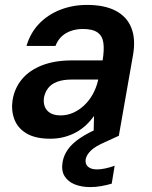

<svg xmlns="http://www.w3.org/2000/svg" viewBox="-20 -553 619 782"><path d="M185 12Q125 12 89 -9Q53 -30 39 -66Q25 -102 31 -144Q39 -194 69.5 -230.5Q100 -267 151.5 -287Q203 -307 273 -307H398Q405 -350 401 -378.5Q397 -407 377 -421Q357 -435 317 -435Q278 -435 248.5 -417.5Q219 -400 206 -366H88Q103 -418 138.5 -455.5Q174 -493 225 -513Q276 -533 334 -533Q406 -533 451.5 -509Q497 -485 515 -439.5Q533 -394 522 -330L464 0H361L363 -81Q349 -61 331 -44Q313 -27 290.5 -14.5Q268 -2 241.5 5Q215 12 185 12ZM227 -83Q254 -83 278.5 -94Q303 -105 323.5 -124.5Q344 -144 358 -169.5Q372 -195 379 -224L380 -229H272Q237 -229 213 -220Q189 -211 176 -194Q163 -177 159 -155Q155 -121 173 -102Q191 -83 227 -83ZM348 209Q312 209 284.5 198Q257 187 243 164.5Q229 142 235 106Q240 79 257 55Q274 31 307.5 8.5Q341 -14 396 -37L447 -57L464 0L407 26Q368 43 350.5 60Q333 77 329 95Q326 115 338.5 126Q351 137 375 137Q390 137 409 133Q428 129 447 122L435 195Q415 201 392.5 205Q370 209 348 209Z"/></svg>

Font: DM Sans 10pt SemiBold
Style: Italic
Weight: 600
Italic angle: -10°
Version: Version 4.004;gftools[0.9.30]